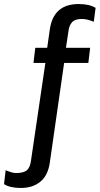

<svg xmlns="http://www.w3.org/2000/svg" viewBox="-100 -748 494 952"><path d="M290 -728Q343 -728 374 -709L365 -640Q332 -654 305 -654Q272 -654 257 -637.5Q242 -621 239 -590L227 -511H347L338 -436H218L147 58Q138 122 100 153Q62 184 4 184Q-51 184 -80 165L-72 96Q-39 110 -21 110Q18 110 34 95.5Q50 81 54 46L125 -436H66L75 -511H134L147 -602Q165 -728 290 -728Z"/></svg>

Font: Chivo
Style: Regular
Weight: 400
Designer: Hector Gatti
Foundry: Omnibus-Type
Version: Version 1.007;PS 001.007;hotconv 1.0.88;makeotf.lib2.5.64775